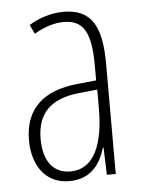

<svg xmlns="http://www.w3.org/2000/svg" viewBox="-45 -576 466 623"><g transform="rotate(-5 188.0 -264.5)"><path d="M184 -539C147 -539 106 -527 72 -506L86 -476C123 -498 156 -506 182 -506C245 -506 271 -468 271 -356V-308L210 -302C100 -291 37 -238 37 -133C37 -59 73 10 156 10C228 10 259 -38 274 -89H276L279 0H308V-359C308 -487 272 -539 184 -539ZM212 -272 272 -278V-218C272 -100 240 -21 162 -21C108 -21 75 -61 75 -134C75 -218 119 -262 212 -272Z"/></g></svg>

Font: Noto Sans Thai Looped ExtraCondensed ExtraLight
Style: Regular
Weight: 200
Width: 2
Designer: Sasikarn Vongin, Ben Mitchell
Foundry: The Fontpad Ltd
Version: Version 1.001